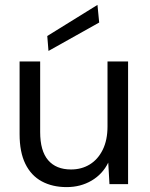

<svg xmlns="http://www.w3.org/2000/svg" viewBox="-20 -752 613 784"><path d="M252 12Q194 12 150.5 -11.5Q107 -35 83.5 -83Q60 -131 60 -204V-501H144V-213Q144 -136 176.5 -98Q209 -60 270 -60Q313 -60 346.5 -80.5Q380 -101 399.5 -140.5Q419 -180 419 -236V-501H503V0H427L422 -88Q399 -41 354 -14.5Q309 12 252 12ZM178 -544 173 -605 378 -732 385 -660Z"/></svg>

Font: DVN - DM Sans
Style: Regular
Weight: 400
Designer: Colophon Foundry, Jonny Pinhorn
Foundry: Colophon Foundry
Version: Version 4.004;gftools[0.9.30]